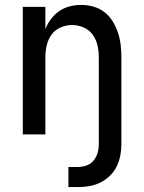

<svg xmlns="http://www.w3.org/2000/svg" viewBox="-20 -548 588 783"><path d="M259 215V133H297Q315 133 332.5 127Q350 121 361.5 107Q373 93 378 75.5Q383 58 383 40V-315Q383 -339 377.5 -363Q372 -387 358 -406.5Q344 -426 321 -436Q298 -446 274 -446Q250 -446 227 -436Q204 -426 190 -406.5Q176 -387 170.5 -363Q165 -339 165 -315V0H73V-520H165V-430Q174 -452 188.5 -471Q203 -490 222 -503Q241 -516 264 -522Q287 -528 311 -528Q336 -528 361 -521Q386 -514 406 -498.5Q426 -483 439.5 -461Q453 -439 461 -415Q469 -391 472 -366Q475 -341 475 -315V40Q475 64 470.5 87Q466 110 455.5 131.5Q445 153 427.5 169.5Q410 186 389 196.5Q368 207 344.5 211Q321 215 297 215Z"/></svg>

Font: Iosevka Semi-Condensed Medium
Style: Regular
Weight: 500
Monospace: yes
Designer: Belleve Invis
Foundry: Belleve Invis
Version: Version 27.3.5